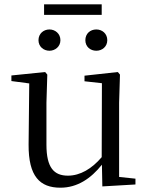

<svg xmlns="http://www.w3.org/2000/svg" viewBox="-20 -858 693 893"><path d="M210 -622C236 -622 261 -641 261 -671C261 -702 236 -721 210 -721C183 -721 159 -702 159 -671C159 -641 183 -622 210 -622ZM428 -622C455 -622 479 -641 479 -671C479 -702 455 -721 428 -721C400 -721 377 -702 377 -671C377 -641 400 -622 428 -622ZM185 -789H453V-838H185ZM456 9 610 0V-27L534 -35V-380L538 -511L528 -523L373 -506V-480L454 -471L453 -127C407 -73 353 -41 296 -41C231 -41 196 -78 196 -185V-380L200 -511L190 -523L33 -507V-481L116 -470L113 -186C112 -37 166 15 261 15C340 15 403 -28 454 -92Z"/></svg>

Font: Harano Aji Mincho
Style: Regular
Weight: 400
Foundry: Masamichi Hosoda
Version: HaranoAjiMincho-Regular version 20230610;ttx 4.39.4